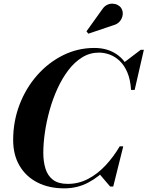

<svg xmlns="http://www.w3.org/2000/svg" viewBox="-20 -1023 809 1053"><path d="M332.5 10Q248.3 10 185.3 -22.2Q122.3 -54.5 87.3 -114Q52.2 -173.5 52.2 -255Q52.2 -357.5 87.1 -448.8Q122 -540 183.6 -610Q245.2 -680 325.8 -720Q406.3 -760 497.5 -760Q561.5 -760 608.9 -732.2Q656.3 -704.5 682.8 -652.9Q709.3 -601.2 709.8 -529.7H698.8Q695.3 -585.7 678.8 -624.9Q662.3 -664 637.3 -688.1Q612.3 -712.2 582.5 -723.4Q552.8 -734.5 522.5 -734.5Q472.8 -734.5 430.9 -708.6Q389 -682.7 355.1 -638.4Q321.3 -594 295.4 -537.5Q269.5 -481 252.3 -419.2Q235 -357.5 226.3 -297.2Q217.5 -237 217.5 -185.2Q217.5 -136.7 229.4 -98.1Q241.3 -59.5 270.5 -37Q299.8 -14.5 351.8 -14.5Q411.3 -14.5 463.4 -41.9Q515.5 -69.3 559.1 -116.1Q602.8 -163 636.5 -220.3H647.8Q617.8 -158.8 571.3 -106.3Q524.8 -53.8 464.4 -21.9Q404 10 332.5 10ZM584 0 525.5 -68.7Q546.5 -87.7 568.1 -110.5Q589.8 -133.3 609.8 -164L636.5 -220.3H656L601 0ZM698.8 -529.7 697.5 -583.5Q691 -612 681.9 -634.3Q672.8 -656.5 657.3 -678L752 -750H769L718.5 -529.7ZM464.5 -838.2 454.3 -851.2 540 -970.8Q551.5 -988.3 566.4 -995.8Q581.3 -1003.3 596.6 -1002.9Q612 -1002.5 624.8 -996Q637.5 -989.5 644.3 -979.3Q655 -963.3 653 -943.1Q651 -923 637.5 -906.5Q624 -890 600 -884Z"/></svg>

Font: Bodoni Moda
Style: Italic
Weight: 400
Italic angle: -13°
Designer: Owen Earl
Foundry: indestructible type
Version: Version 2.005